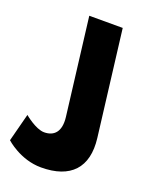

<svg xmlns="http://www.w3.org/2000/svg" viewBox="-193 -912 816 1014"><g transform="rotate(20 215.0 -405.0)"><path d="M317.7 -825H129.7L196.5 -281C206.7 -198 169.7 -165 115.7 -165C67.7 -165 1.9 -221 1.9 -221L-38.9 -64C-38.9 -64 45.8 15 163.8 15C328.8 15 410.3 -71 390.4 -233Z"/></g></svg>

Font: Hussar
Style: BdOpOblOne
Weight: 700
Foundry: Cannot Into Space Fonts
Version: Version 2.00